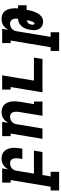

<svg xmlns="http://www.w3.org/2000/svg" viewBox="790 -1395 783 2477"><g transform="rotate(-90 1181.5 -156.5)"><path d="M204 215H-37V105H11L97 -410H64V-520H248L235 -442Q246 -461 260.5 -477.5Q275 -494 293.5 -506Q312 -518 332.5 -523Q353 -528 373 -528Q401 -528 427 -519Q453 -510 470.5 -491.5Q488 -473 498 -448Q508 -423 511 -396.5Q514 -370 512.5 -342Q511 -314 506 -286L502 -260H369L376 -304Q378 -317 378.5 -330Q379 -343 378 -355.5Q377 -368 372.5 -379.5Q368 -391 360 -400Q352 -409 340.5 -413.5Q329 -418 316 -418Q299 -418 281 -412.5Q263 -407 249 -395Q235 -383 227 -366Q219 -349 217 -332L180 -110H477L459 0H162L144 105H204Z M629 0 697 -410H664V-520H848L835 -442Q846 -461 860.5 -477.5Q875 -494 893.5 -506Q912 -518 932.5 -523Q953 -528 973 -528Q1001 -528 1027 -519Q1053 -510 1070.5 -491.5Q1088 -473 1098 -448Q1108 -423 1111 -396.5Q1114 -370 1112.5 -342Q1111 -314 1106 -286L1077 -110H1110V0H926L976 -304Q978 -317 978.5 -330Q979 -343 978 -355.5Q977 -368 972.5 -379.5Q968 -391 960 -400Q952 -409 940.5 -413.5Q929 -418 916 -418Q899 -418 881 -412.5Q863 -407 849 -395Q835 -383 827 -366Q819 -349 817 -332L762 0Z M1229 0 1297 -410H1264V-520H1448L1380 -110H1677L1659 0Z M2004 215H1763V105H1811L1897 -410H1864V-520H2048L2035 -442Q2046 -461 2060.5 -477.5Q2075 -494 2093.5 -506Q2112 -518 2132.5 -523Q2153 -528 2173 -528Q2199 -528 2223 -521Q2247 -514 2264.5 -498Q2282 -482 2292.5 -460.5Q2303 -439 2307.5 -415Q2312 -391 2313 -366Q2314 -341 2311 -315H2352V-205H2293L2291 -197Q2288 -175 2283 -153.5Q2278 -132 2270.5 -111Q2263 -90 2252 -69.5Q2241 -49 2225.5 -31.5Q2210 -14 2189 -3Q2168 8 2146 8Q2126 8 2106.5 3Q2087 -2 2072 -13.5Q2057 -25 2047.5 -41.5Q2038 -58 2034 -77.5Q2030 -97 2031 -117.5Q2032 -138 2035 -158Q2040 -186 2049.5 -213.5Q2059 -241 2077.5 -264Q2096 -287 2123 -301Q2150 -315 2178 -315Q2180 -333 2179 -351Q2178 -369 2171 -384.5Q2164 -400 2149 -409Q2134 -418 2116 -418Q2099 -418 2081 -412.5Q2063 -407 2049 -395Q2035 -383 2027 -366Q2019 -349 2017 -332L1944 105H2004ZM2115 -102Q2122 -102 2126.5 -107.5Q2131 -113 2134.5 -119Q2138 -125 2141 -131.5Q2144 -138 2146 -144.5Q2148 -151 2150 -157.5Q2152 -164 2153.5 -170.5Q2155 -177 2156 -183.5Q2157 -190 2158 -197L2159 -203Q2149 -201 2138.5 -196Q2128 -191 2120.5 -183.5Q2113 -176 2108.5 -165.5Q2104 -155 2103 -145Q2102 -139 2101.5 -132.5Q2101 -126 2102 -120Q2103 -114 2106 -108Q2109 -102 2115 -102Z"/></g></svg>

Font: Iosevka HT Extrabold Extended
Style: Italic
Weight: 800
Width: 7
Italic angle: -9°
Monospace: yes
Designer: Belleve Invis
Foundry: Belleve Invis
Version: Version 32.3.0; ttfautohint (v1.8.4)